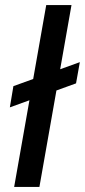

<svg xmlns="http://www.w3.org/2000/svg" viewBox="-20 -740 336 760"><path d="M19 -315 33 -399 296 -494 281 -410ZM36 0 163 -720H263L136 0Z"/></svg>

Font: DM Sans 11pt Medium
Style: Italic
Weight: 500
Italic angle: -10°
Version: Version 4.004;gftools[0.9.30]